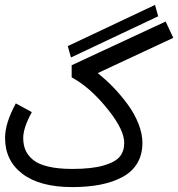

<svg xmlns="http://www.w3.org/2000/svg" viewBox="-57 -742 718 774"><path d="M567.9 -722.2 580.6 -676.3 229 -510.3 216.3 -556.2ZM610.8 -655.3 641.6 -589.4 336.9 -447.3Q370.6 -420.4 400.9 -388.9Q431.2 -357.4 458 -320.8Q484.9 -284.2 501 -243.7Q517.1 -203.1 517.1 -166Q517.1 -118.7 496.3 -84Q475.6 -49.3 437 -28.6Q398.4 -7.8 348.1 2.2Q297.9 12.2 234.4 12.2Q104 12.2 33.7 -41Q-36.6 -94.2 -36.6 -186Q-36.6 -245.6 6.8 -325.2L71.3 -290Q36.6 -226.6 36.6 -186Q36.6 -158.2 45.7 -137Q54.7 -115.7 75.9 -97.9Q97.2 -80.1 137.2 -70.6Q177.2 -61 234.4 -61Q312.5 -61 360.1 -74.7Q407.7 -88.4 425.8 -110.6Q443.8 -132.8 443.8 -166Q443.8 -218.3 379.4 -299.1Q314.9 -379.9 249.5 -419.9L231.9 -430.2V-479Z"/></svg>

Font: AzarMehrMonospaced
Style: SerifBold
Weight: 1
Designer: Amin Abedi
Version: Version 1.00